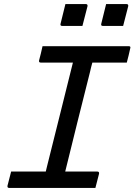

<svg xmlns="http://www.w3.org/2000/svg" viewBox="-20 -928 664 948"><path d="M451 0H26Q15 0 17 -11Q22 -30 26 -46Q30 -62 35 -81H206Q209 -95 213 -110Q217 -125 220 -138Q250 -257 280 -378Q310 -499 340 -619H181Q175 -619 173.5 -622.5Q172 -626 173 -630Q178 -649 182 -665Q186 -681 190 -700H615Q627 -700 623 -689Q619 -670 615 -654Q611 -638 606 -619H436Q433 -608 430 -596.5Q427 -585 425 -575Q394 -452 363 -328Q332 -204 302 -81H460Q471 -81 469 -70Q464 -51 460 -35Q456 -19 451 0ZM303 -908H403Q414 -908 412 -897L387 -800H287Q276 -800 279 -811ZM504 -908H604Q615 -908 613 -897L588 -800H488Q477 -800 480 -811Z"/></svg>

Font: Recursive Mn Lnr St
Style: Italic
Weight: 400
Italic angle: -15°
Monospace: yes
Version: Version 1.079;hotconv 1.0.112;makeotfexe 2.5.65598; ttfautoh